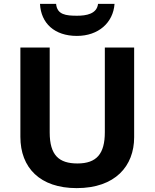

<svg xmlns="http://www.w3.org/2000/svg" viewBox="-20 -1052 796 989"><path d="M570 -1032H485C479 -980 424 -971 377 -971C320 -971 274 -976 269 -1032H186C191 -932 261 -867 376 -867C487 -867 563 -935 570 -1032ZM671 -345V-807H520V-371C520 -260 478 -210 379 -210C284 -210 236 -252 236 -370V-807H85V-347C85 -188 186 -83 375 -83C574 -83 671 -197 671 -345Z"/></svg>

Font: Noto Sans Telugu UI
Style: Bold
Weight: 700
Designer: Jelle Bosma - Monotype Design Team
Foundry: Monotype Imaging Inc.
Version: Version 2.005